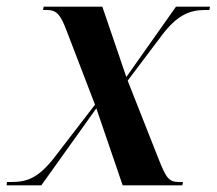

<svg xmlns="http://www.w3.org/2000/svg" viewBox="-42 -556 650 576"><path d="M-22 0H82L247 -231L326 0H505L507 -10H496C465 -10 457 -20 433 -81L341 -314L442 -448C489 -511 527 -526 573 -526H586L588 -536H486L337 -325L265 -536H89L87 -526H99C129 -526 140 -510 157 -466L243 -242L123 -86C73 -21 39 -10 -9 -10H-21Z"/></svg>

Font: Noto Serif Display SemiBold
Style: Italic
Weight: 600
Italic angle: -12°
Designer: Monotype Design Team
Foundry: Monotype Imaging Inc.
Version: Version 2.009